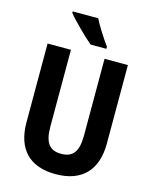

<svg xmlns="http://www.w3.org/2000/svg" viewBox="-136 -1022 892 1120"><g transform="rotate(15 310.0 -461.5)"><path d="M315 -933H161V-924C190 -887 272 -806 312 -773H407V-786C382 -819 336 -890 315 -933ZM553 -240V-714H412V-250C412 -152 380 -113 310 -113C243 -113 209 -150 209 -249V-714H68V-239C68 -77 152 10 309 10C470 10 553 -81 553 -240Z"/></g></svg>

Font: Noto Sans Armenian Condensed
Style: Bold
Weight: 700
Width: 3
Designer: Monotype Design Team
Foundry: Monotype Imaging Inc.
Version: Version 2.008